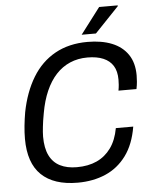

<svg xmlns="http://www.w3.org/2000/svg" viewBox="-59 -918 766 978"><g transform="rotate(-5 324.0 -429.0)"><path d="M299 12Q177 12 113.5 -49Q50 -110 50 -234Q50 -266 53.5 -300Q57 -334 63 -369Q83 -471 128 -545Q173 -619 244 -658.5Q315 -698 410 -698Q482 -698 534.5 -677Q587 -656 616 -613.5Q645 -571 645 -507Q645 -491 643.5 -473.5Q642 -456 638 -437H546Q549 -453 550 -467Q551 -481 551 -493Q551 -536 534 -563.5Q517 -591 484 -605Q451 -619 403 -619Q354 -619 313.5 -601.5Q273 -584 242 -550.5Q211 -517 189.5 -468Q168 -419 157 -356Q153 -335 150.5 -318Q148 -301 146.5 -287Q145 -273 144 -261Q143 -249 143 -237Q143 -178 161.5 -140.5Q180 -103 215.5 -85Q251 -67 301 -67Q360 -67 403.5 -87Q447 -107 476 -147Q505 -187 516 -248H605Q590 -158 547.5 -100.5Q505 -43 441.5 -15.5Q378 12 299 12ZM384 -737 485 -870H580V-866L457 -737Z"/></g></svg>

Font: Archivo SemiCondensed
Style: Italic
Weight: 400
Width: 4
Italic angle: -10°
Designer: Hector Gatti
Foundry: Omnibus-Type
Version: Version 2.001